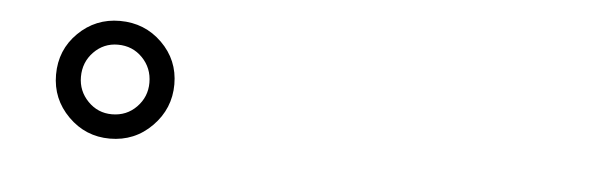

<svg xmlns="http://www.w3.org/2000/svg" viewBox="-29 -897 1058 338"><g transform="rotate(5 500.0 -728.0)"><path d="M172 -624Q129 -624 98.5 -654.5Q68 -685 68 -728Q68 -772 98.5 -802Q129 -832 172 -832Q216 -832 246.5 -802Q277 -772 277 -729Q277 -686 246.5 -655Q216 -624 172 -624ZM172 -667Q198 -667 215.5 -685Q233 -703 233 -728Q233 -754 215.5 -772Q198 -790 172 -790Q147 -790 129.5 -772Q112 -754 112 -728Q112 -703 129.5 -685Q147 -667 172 -667Z"/></g></svg>

Font: Zen Kaku Gothic New Medium
Style: Regular
Weight: 500
Designer: Yoshimichi Ohira
Foundry: Positype
Version: Version 1.002